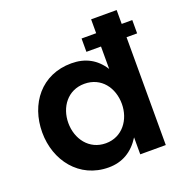

<svg xmlns="http://www.w3.org/2000/svg" viewBox="-133 -861 953 989"><g transform="rotate(-20 343.5 -366.0)"><path d="M179 -278C179 -364 233 -440 325 -440C418 -440 472 -365 472 -277C472 -191 417 -114 326 -114C234 -114 179 -191 179 -278ZM392 -664V-591H472V-468C432 -531 374 -562 298 -562C134 -562 36 -435 36 -278C36 -125 136 8 297 8C372 8 430 -26 472 -93V0H612V-591H670V-664H612V-740H472V-664Z"/></g></svg>

Font: Matrixport Bold
Style: Regular
Weight: 600
Designer: Ninad Kale (Devanagari), Jonny Pinhorn (Latin)
Foundry: Indian Type Foundry
Version: Version 2.000;PS 1.0;hotconv 1.0.79;makeotf.lib2.5.61930; tt